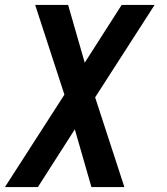

<svg xmlns="http://www.w3.org/2000/svg" viewBox="-53 -540 673 775"><path d="M-33 215 207 -158 89 -520H222L289 -287L438 -520H571L331 -147L449 215H316L249 -18L100 215Z"/></svg>

Font: Iosevka Aile Oblique
Style: Bold
Weight: 700
Italic angle: -9°
Designer: Belleve Invis
Foundry: Belleve Invis
Version: Version 31.1.0; ttfautohint (v1.8.4)